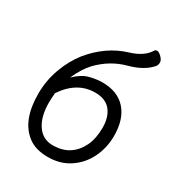

<svg xmlns="http://www.w3.org/2000/svg" viewBox="-174 -828 887 958"><g transform="rotate(30 269.0 -349.0)"><path d="M116 -277Q113 -244 113 -222Q113 -141 145.5 -93.5Q178 -46 234.5 -46Q291 -46 328.5 -71Q366 -96 387 -140Q408 -184 408 -246Q408 -308 378.5 -344Q349 -380 289 -380Q185 -380 116 -277ZM142 -382Q183 -422 222.5 -432Q262 -442 294 -442Q383 -442 430.5 -388.5Q478 -335 478 -239Q478 -171 449.5 -112.5Q421 -54 368 -18.5Q315 17 244 17Q173 17 130 -15.5Q87 -48 66 -102.5Q45 -157 45 -233Q45 -309 70.5 -379Q96 -449 138 -502Q221 -603 333 -637Q410 -660 439 -709Q442 -715 452.5 -715Q463 -715 478 -700Q493 -685 493 -671.5Q493 -658 487 -649Q447 -600 360 -576.5Q273 -553 206 -484Q169 -444 142 -382Z"/></g></svg>

Font: LXGW WenKai Lite
Style: Regular
Weight: 400
Designer: LXGW / Fontworks Inc.
Foundry: LXGW / Fontworks Inc.
Version: Version 1.511; March 25, 2025